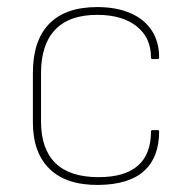

<svg xmlns="http://www.w3.org/2000/svg" viewBox="-20 -511 541 543"><path d="M259 12Q168 13 120.5 -33Q73 -79 73 -165V-305Q73 -396 119 -443.5Q165 -491 255 -491Q309 -491 348.5 -474Q388 -457 409 -425Q430 -393 430 -349Q430 -344 426 -344H411Q407 -344 407 -348Q407 -405 366 -437Q325 -469 255 -469Q176 -469 136 -427Q96 -385 96 -304V-168Q96 -90 136.5 -50Q177 -10 259 -10Q333 -10 370 -42.5Q407 -75 407 -139Q407 -143 411 -143H426Q430 -143 430 -139Q430 -66 387.5 -27.5Q345 11 259 12Z"/></svg>

Font: Sofia Sans Thin
Style: Regular
Weight: 250
Designer: Botio Nikoltchev, Ani Petrova
Foundry: lettersoup
Version: Version 4.101